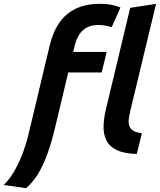

<svg xmlns="http://www.w3.org/2000/svg" viewBox="-107 -796 837 1005"><path d="M29.2 189 -87 172.2Q-52.2 137.2 -26.8 90.2Q-1.2 43.2 16.8 -7.5Q34.8 -58.2 45 -104.8L153.2 -558.2Q170.8 -630.5 204.9 -678.8Q239 -727 291.6 -751.5Q344.2 -776 415.2 -776Q454.5 -776 480.6 -770Q506.8 -764 523.5 -756.8L477.8 -654Q460.5 -659 444.4 -662.1Q428.2 -665.2 408.5 -665.2Q373 -665.2 348 -652.2Q323 -639.2 307.8 -615Q292.5 -590.8 283.8 -556.2L276 -524H451.2L425.2 -416.8H250.2L183.8 -138.5Q163.2 -50.5 139.8 13Q116.2 76.5 89.1 119Q62 161.5 29.2 189ZM609 9.8Q542 8.2 503.6 -10.8Q465.2 -29.8 449.6 -61.8Q434 -93.8 435.1 -135.5Q436.2 -177.2 447.2 -223.2L574.5 -754.8L710 -776L574.2 -212.2Q569 -189.5 566.9 -170.4Q564.8 -151.2 569.9 -136.4Q575 -121.5 590.4 -111.9Q605.8 -102.2 635.8 -98.5Z"/></svg>

Font: Ubuntu Sans
Style: Italic
Weight: 400
Italic angle: -13.5°
Designer: Dalton Maag Ltd
Foundry: Dalton Maag Ltd
Version: Version 1.006